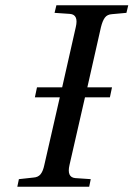

<svg xmlns="http://www.w3.org/2000/svg" viewBox="-20 -712 509 732"><path d="M46 0 52 -29 107 -35Q125 -36 134.5 -47.5Q144 -59 149 -83L208 -341H113L121 -379H217L269 -609Q280 -656 247 -659L188 -663L195 -692H469L462 -663L407 -658Q389 -657 380 -645Q371 -633 365 -609L313 -379H407L399 -341H304L245 -83Q234 -36 267 -33L326 -29L320 0Z"/></svg>

Font: Lingua Franca
Style: Italic
Weight: 400
Italic angle: -13°
Version: Version 1.19